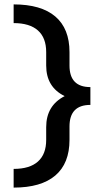

<svg xmlns="http://www.w3.org/2000/svg" viewBox="-20 -731 473 873"><path d="M391 -335V-254Q296 -254 296 -156V-95Q296 12 231.5 67Q167 122 42 122V37Q115 37 152.5 3.5Q190 -30 190 -95V-153Q190 -251 274 -294Q190 -335 190 -433V-494Q190 -559 152.5 -592.5Q115 -626 42 -626V-711Q167 -711 231.5 -656Q296 -601 296 -494V-433Q296 -335 391 -335Z"/></svg>

Font: Ysabeau Infant
Style: Bold
Weight: 700
Designer: Christian Thalmann (Catharsis Fonts)
Version: Version 0.003